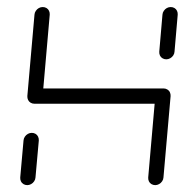

<svg xmlns="http://www.w3.org/2000/svg" viewBox="-20 -539 537 559"><path d="M59.3 0Q53.3 0 48.3 -3Q43.3 -5.9 40.9 -11.1Q38.5 -16.3 38.9 -22.2L48.5 -130Q48.9 -135.9 52.4 -141.1Q55.9 -146.3 61.3 -149.3Q66.7 -152.2 72.6 -152.2Q78.5 -152.2 83.5 -149.3Q88.5 -146.3 90.9 -141.1Q93.3 -135.9 93 -130L83.3 -22.2Q83 -16.3 79.4 -11.1Q75.9 -5.9 70.6 -3Q65.2 0 59.3 0ZM104.4 -518.5Q110.4 -518.5 115.4 -515.6Q120.4 -512.6 122.8 -507.4Q125.2 -502.2 124.8 -496.3L104.1 -259.3Q103.7 -253.3 100.2 -248.1Q96.7 -243 91.3 -240Q85.9 -237 80 -237Q74.1 -237 69.1 -240Q64.1 -243 61.7 -248.1Q59.3 -253.3 59.6 -259.3L80.4 -496.3Q80.7 -502.2 84.3 -507.4Q87.8 -512.6 93.1 -515.6Q98.5 -518.5 104.4 -518.5ZM452.6 -237H80L83.7 -281.5H456.3ZM456.3 -281.5Q462.2 -281.5 467.2 -278.5Q472.2 -275.6 474.6 -270.4Q477 -265.2 476.7 -259.3L455.9 -22.2Q455.6 -16.3 452 -11.1Q448.5 -5.9 443.1 -3Q437.8 0 431.9 0Q425.9 0 420.9 -3Q415.9 -5.9 413.5 -11.1Q411.1 -16.3 411.5 -22.2L432.2 -259.3Q432.6 -265.2 436.1 -270.4Q439.6 -275.6 445 -278.5Q450.4 -281.5 456.3 -281.5ZM464.1 -366.3Q458.1 -366.3 453.1 -369.3Q448.1 -372.2 445.7 -377.4Q443.3 -382.6 443.7 -388.5L453 -496.3Q453.3 -502.2 456.9 -507.4Q460.4 -512.6 465.7 -515.6Q471.1 -518.5 477 -518.5Q483 -518.5 488 -515.6Q493 -512.6 495.4 -507.4Q497.8 -502.2 497.4 -496.3L488.1 -388.5Q487.8 -382.6 484.3 -377.4Q480.7 -372.2 475.4 -369.3Q470 -366.3 464.1 -366.3Z"/></svg>

Font: 26F Galaxy Sans Oblique
Style: Regular
Weight: 400
Italic angle: -5°
Designer: C₂₉H₂₅N₃O₅
Version: Version 1.200;FEAKit 1.0